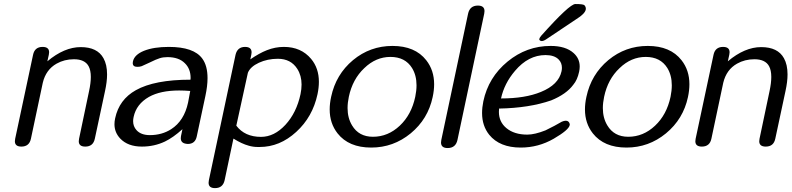

<svg xmlns="http://www.w3.org/2000/svg" viewBox="-20 -736 3974 964"><path d="M499.5 -443.8Q517.6 -411.6 517.6 -362.3Q517.6 -325.7 507.3 -278.8L456.1 -39.6Q447.8 0 408.2 0Q375.5 0 375.5 -26.9Q375.5 -32.7 377 -39.6L427.2 -278.8Q436 -319.3 436 -349.6Q436 -383.3 424.8 -403.8Q405.8 -438.5 351.1 -438.5Q303.2 -438.5 264.2 -416.5Q210.4 -386.2 194.8 -320.3L135.3 -39.6Q127 0 87.4 0Q54.7 0 54.7 -26.9Q54.7 -32.7 56.2 -39.6L146 -460.9Q154.3 -500.5 193.8 -500.5Q226.6 -500.5 226.6 -473.6Q226.6 -467.8 225.1 -460.9L217.8 -428.2Q302.7 -499.5 385.3 -499.5Q468.8 -499.5 499.5 -443.8Z M839.4 -87.4Q904.8 -129.4 924.3 -221.2L935.1 -279.3Q905.8 -281.7 879.4 -281.7Q785.6 -281.7 728 -249.5Q664.6 -213.4 650.9 -148.9Q648.4 -137.7 648.4 -127.9Q648.4 -101.6 665 -83Q687.5 -57.6 732.4 -57.6Q793 -57.6 839.4 -87.4ZM995.6 -441.9Q1022 -406.2 1022 -343.8Q1022 -304.2 1011.2 -253.9L967.8 -50.8Q960 -13.2 922.4 -13.2L914.1 -14.2Q887.7 -18.1 887.7 -42Q887.7 -46.9 888.7 -52.7L896 -87.4Q849.6 -45.4 808.1 -25.4Q754.4 0 692.4 0Q622.1 0 583.5 -40.5Q554.7 -71.3 554.7 -112.3Q554.7 -126.5 558.1 -142.1Q578.1 -236.3 662.1 -283.2Q755.9 -335.9 936.5 -335.9Q937 -340.3 937 -344.7Q937 -390.6 908.2 -418.5Q877.9 -449.2 820.8 -449.2Q798.8 -449.2 782.2 -443.8Q765.6 -439 730 -421.4Q700.7 -407.2 691.4 -403.8Q681.6 -400.4 670.9 -400.4Q658.7 -400.4 653.8 -403.8Q646.5 -408.7 646.5 -419.4Q646.5 -423.3 647.5 -427.7Q654.8 -461.4 703.1 -481Q752 -500.5 827.6 -500.5Q953.1 -500.5 995.6 -441.9Z M1413.1 -109.4Q1468.8 -169.9 1488.8 -263.2Q1494.1 -288.6 1494.1 -311.5Q1494.1 -356.4 1472.7 -390.1Q1440.4 -440.9 1375 -440.9Q1323.2 -440.9 1279.8 -420.9Q1236.8 -400.9 1224.6 -370.6L1166.5 -105Q1209 -48.8 1290.5 -48.8Q1356.9 -48.8 1413.1 -109.4ZM1542 -440.4Q1581.1 -393.6 1581.1 -325.2Q1581.1 -295.9 1574.2 -263.2Q1549.8 -148.9 1467.3 -73.7Q1384.8 2 1283.7 2H1273.9Q1251 2 1229 -4.4Q1194.3 -13.7 1152.3 -40L1151.9 -39.6L1107.9 168.5Q1099.1 208.5 1059.6 208.5Q1027.3 208.5 1027.3 181.6Q1027.3 175.8 1028.8 168.5L1162.6 -460.9Q1171.9 -500.5 1210.4 -500.5Q1243.2 -500.5 1243.2 -473.1Q1243.2 -467.3 1241.7 -460.9L1236.8 -438Q1282.2 -469.2 1319.8 -483.9Q1361.8 -500.5 1405.3 -500.5Q1491.7 -500.5 1542 -440.4Z M1987.3 -105Q2045.9 -160.2 2064.9 -250Q2071.3 -280.8 2071.3 -307.6Q2071.3 -357.9 2048.8 -394.5Q2014.2 -450.2 1940.4 -450.2Q1867.2 -450.2 1809.1 -394Q1750 -338.4 1731.4 -250Q1725.1 -219.7 1725.1 -193.4Q1725.1 -143.6 1747.6 -106.4Q1781.7 -49.3 1852.5 -49.3Q1928.2 -49.3 1987.3 -105ZM2120.1 -433.6Q2159.7 -383.3 2159.7 -313Q2159.7 -282.7 2152.3 -248.5Q2128.9 -138.2 2042 -66.4Q1955.1 4.9 1843.8 4.9Q1731 4.9 1674.8 -66.4Q1635.3 -116.7 1635.3 -186.5Q1635.3 -216.8 1642.6 -250Q1666.5 -362.3 1752.4 -434.1Q1838.4 -505.4 1950.7 -505.4Q2064 -505.4 2120.1 -433.6Z M2276.9 -33.7Q2268.1 7.3 2227.5 7.3Q2194.3 7.3 2194.3 -20.5Q2194.3 -26.4 2195.8 -33.7L2330.1 -667Q2338.9 -708 2379.4 -708Q2412.6 -708 2412.6 -680.2Q2412.6 -674.3 2411.1 -667Z M2697.3 -556.6Q2839.4 -715.8 2868.7 -715.8Q2908.7 -715.8 2914.6 -709.5Q2921.4 -701.7 2921.4 -692.4Q2921.4 -689.9 2920.9 -687.5Q2916.5 -666.5 2874 -640.1Q2728.5 -543 2725.1 -540.5Q2710 -529.8 2699.7 -529.8Q2692.9 -529.8 2688.5 -535.2Q2687.5 -536.6 2687.5 -538.6Q2687.5 -539.6 2688 -541Q2689 -546.9 2697.3 -556.6ZM2695.8 -274.4Q2784.7 -310.5 2799.3 -377.9Q2801.3 -387.2 2801.3 -395.5Q2801.3 -420.4 2785.2 -437Q2763.7 -459.5 2718.8 -459.5Q2632.8 -459.5 2565.9 -380.4Q2511.7 -316.9 2495.6 -241.7Q2616.7 -241.7 2695.8 -274.4ZM2800.8 -125Q2812.5 -129.9 2820.8 -129.9Q2835.9 -129.9 2840.3 -114.3Q2840.8 -112.8 2840.8 -110.8Q2840.8 -109.4 2840.3 -107.4Q2835 -83 2760.3 -39.6Q2683.1 4.9 2594.7 4.9Q2488.8 4.9 2436.5 -59.1Q2400.4 -104 2400.4 -168.5Q2400.4 -196.3 2406.7 -227.1Q2432.1 -347.7 2528.3 -426.8Q2624 -505.4 2744.6 -505.4Q2820.3 -505.4 2859.9 -469.7Q2890.6 -442.4 2890.6 -401.9Q2890.6 -389.6 2887.7 -376Q2878.9 -334.5 2858.4 -310.5Q2823.7 -263.2 2747.1 -231.9Q2637.2 -193.8 2485.8 -190.9Q2484.9 -182.6 2484.9 -174.3Q2484.9 -124 2522.5 -92.8Q2562 -60.1 2627.4 -60.1Q2664.6 -60.1 2718.8 -81.5Q2767.1 -105 2800.8 -125Z M3269 -105Q3327.6 -160.2 3346.7 -250Q3353 -280.8 3353 -307.6Q3353 -357.9 3330.6 -394.5Q3295.9 -450.2 3222.2 -450.2Q3148.9 -450.2 3090.8 -394Q3031.7 -338.4 3013.2 -250Q3006.8 -219.7 3006.8 -193.4Q3006.8 -143.6 3029.3 -106.4Q3063.5 -49.3 3134.3 -49.3Q3210 -49.3 3269 -105ZM3401.9 -433.6Q3441.4 -383.3 3441.4 -313Q3441.4 -282.7 3434.1 -248.5Q3410.6 -138.2 3323.7 -66.4Q3236.8 4.9 3125.5 4.9Q3012.7 4.9 2956.5 -66.4Q2917 -116.7 2917 -186.5Q2917 -216.8 2924.3 -250Q2948.2 -362.3 3034.2 -434.1Q3120.1 -505.4 3232.4 -505.4Q3345.7 -505.4 3401.9 -433.6Z M3916 -443.8Q3934.1 -411.6 3934.1 -362.3Q3934.1 -325.7 3923.8 -278.8L3872.6 -39.6Q3864.3 0 3824.7 0Q3792 0 3792 -26.9Q3792 -32.7 3793.5 -39.6L3843.8 -278.8Q3852.5 -319.3 3852.5 -349.6Q3852.5 -383.3 3841.3 -403.8Q3822.3 -438.5 3767.6 -438.5Q3719.7 -438.5 3680.7 -416.5Q3627 -386.2 3611.3 -320.3L3551.8 -39.6Q3543.5 0 3503.9 0Q3471.2 0 3471.2 -26.9Q3471.2 -32.7 3472.7 -39.6L3562.5 -460.9Q3570.8 -500.5 3610.4 -500.5Q3643.1 -500.5 3643.1 -473.6Q3643.1 -467.8 3641.6 -460.9L3634.3 -428.2Q3719.2 -499.5 3801.8 -499.5Q3885.3 -499.5 3916 -443.8Z"/></svg>

Font: inglobal
Style: Italic
Weight: 400
Italic angle: -12°
Designer: Andrey Kochetov, Denis Davydov, Evgeny Yurtaev
Foundry: inglobal
Version: Version 1.00 September 25, 2014, initial release